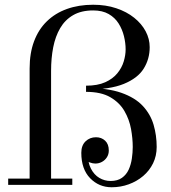

<svg xmlns="http://www.w3.org/2000/svg" viewBox="-20 -780 720 810"><path d="M105 0V-491Q105 -556 123.8 -606Q142.5 -656 177.8 -690.2Q213 -724.5 262.5 -742.2Q312 -760 373 -760Q426.5 -760 470.5 -745.2Q514.5 -730.5 546 -705.2Q577.5 -680 594.5 -648Q611.5 -616 611.5 -581Q611.5 -531 586.2 -490.5Q561 -450 502.2 -426Q443.5 -402 343 -402V-418.5Q391.5 -418.5 423.8 -433Q456 -447.5 475 -470.8Q494 -494 502 -520.8Q510 -547.5 510 -571.5Q510 -598.5 503 -627.2Q496 -656 480.5 -680.8Q465 -705.5 438.5 -720.8Q412 -736 373 -736Q323 -736 288.8 -716.2Q254.5 -696.5 234 -661.5Q213.5 -626.5 204.5 -580.5Q195.5 -534.5 195.5 -481V0ZM14.5 0V-26.5H285V0ZM451 10Q397.5 10 360.2 -28.2Q323 -66.5 323 -135.5Q323 -166.5 341 -183.8Q359 -201 385 -201Q408 -201 423.5 -186.5Q439 -172 439 -145Q439 -129 431 -116.5Q423 -104 410 -97Q397 -90 382 -90Q371 -90 357.8 -95Q344.5 -100 334.5 -110.2Q324.5 -120.5 324 -135.5H350Q350 -95 363.5 -68.8Q377 -42.5 399 -29.5Q421 -16.5 446.5 -16.5Q476 -16.5 494.5 -29.8Q513 -43 522.8 -64.2Q532.5 -85.5 536.2 -110.8Q540 -136 540 -160Q540 -195.5 532.8 -235.8Q525.5 -276 505 -311.5Q484.5 -347 445.5 -369.8Q406.5 -392.5 343 -392.5V-409Q433.5 -409 491.8 -388.5Q550 -368 582.5 -333Q615 -298 628 -253.5Q641 -209 641 -160Q641 -122.5 625.8 -91.2Q610.5 -60 584 -37.5Q557.5 -15 523.2 -2.5Q489 10 451 10Z"/></svg>

Font: Bodoni Moda 9pt
Style: Regular
Weight: 400
Designer: Owen Earl
Foundry: indestructible type
Version: Version 2.005